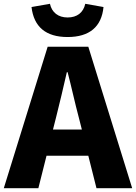

<svg xmlns="http://www.w3.org/2000/svg" viewBox="-28 -991 716 1011"><path d="M328 -796C443 -796 507 -850 517 -954L421 -971C411 -925 378 -899 328 -899C279 -899 245 -925 235 -971L138 -954C150 -850 213 -796 328 -796ZM-8 0H174L217 -171H437L480 0H668L437 -745H223ZM267 -372C286 -446 306 -533 324 -611H328C348 -535 367 -446 387 -372L403 -309H251Z"/></svg>

Font: Noto Sans JP Black
Style: Regular
Weight: 900
Designer: Ryoko NISHIZUKA  (kana, bopomofo & ideographs); Paul D. Hunt (Latin, Greek & Cyrillic); Sandoll Communications , Soo-you
Foundry: Adobe
Version: Version 2.002;hotconv 1.0.116;makeotfexe 2.5.65601